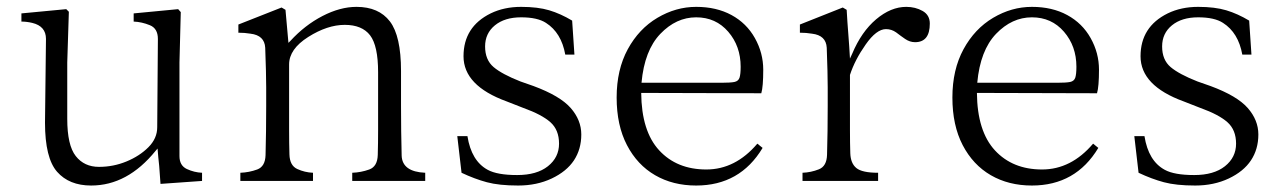

<svg xmlns="http://www.w3.org/2000/svg" viewBox="-20 -540 3826 573"><path d="M43.9 -475.6V-500L177.7 -512.7L185.5 -504.9L180.7 -353.5V-185.5Q180.7 -106.4 206.1 -74.2Q231.4 -42 275.4 -42Q318.4 -42 357.4 -58.1Q396.5 -74.2 422.9 -100.6Q449.2 -127 449.2 -160.2L451.2 -423.8Q451.2 -455.1 427.2 -464.8Q403.3 -474.6 378.9 -475.6V-500L511.7 -512.7L519.5 -503.9L515.6 -353.5V-74.2Q515.6 -45.9 537.6 -35.6Q559.6 -25.4 583 -24.4V0L459 8.8Q457 -17.6 455.1 -44.9Q452.1 -71.3 450.2 -96.7L444.3 -89.8Q360.4 13.7 252 13.7Q186.5 13.7 150.4 -27.3Q114.3 -68.4 114.3 -173.8L117.2 -423.8Q117.2 -461.9 76.2 -471.7Q59.6 -475.6 43.9 -475.6Z M691.4 -442.4V-466.8L820.3 -517.6L832 -510.7L840.8 -412.1L846.7 -418Q889.6 -464.8 942.4 -492.2Q995.1 -519.5 1043.9 -519.5Q1110.4 -519.5 1143.6 -476.1Q1176.8 -432.6 1176.8 -328.1V-223.6Q1176.8 -148.4 1178.7 -75.2Q1180.7 -27.3 1249 -24.4V0H1031.2V-24.4Q1057.6 -25.4 1082 -34.2Q1106.4 -43 1107.4 -77.6Q1108.4 -112.3 1108.4 -152.3V-324.2Q1108.4 -403.3 1084.5 -434.6Q1060.5 -465.8 1008.8 -465.8Q957 -465.8 899.9 -429.7Q842.8 -393.6 842.8 -347.7V-152.3Q842.8 -112.3 843.8 -79.1Q844.7 -45.9 867.2 -35.6Q889.6 -25.4 914.1 -24.4V0H697.3V-24.4Q723.6 -25.4 747.6 -34.2Q771.5 -43 772.5 -77.1Q774.4 -146.5 774.4 -223.6V-279.3Q774.4 -319.3 771.5 -397.5Q769.5 -434.6 727.5 -439.5Q710 -442.4 691.4 -442.4Z M1344.7 -133.8H1375Q1386.7 -59.6 1435.5 -33.2Q1463.9 -17.6 1523.4 -17.6Q1582 -17.6 1615.2 -43.9Q1648.4 -70.3 1648.4 -111.3Q1648.4 -152.3 1622.6 -175.3Q1596.7 -198.2 1542 -217.8L1492.2 -237.3Q1363.3 -284.2 1363.3 -372.1Q1363.3 -460 1444.3 -500Q1484.4 -519.5 1535.2 -519.5Q1585 -519.5 1619.1 -509.3Q1653.3 -499 1687.5 -478.5L1694.3 -377H1667Q1655.3 -442.4 1609.4 -471.7Q1584 -488.3 1535.2 -488.3Q1486.3 -488.3 1457 -464.4Q1427.7 -440.4 1427.7 -401.4Q1427.7 -361.3 1453.1 -339.8Q1478.5 -318.4 1533.2 -296.9L1572.3 -283.2Q1651.4 -253.9 1683.1 -217.8Q1714.8 -181.6 1714.8 -138.7Q1714.8 -94.7 1692.9 -61.5Q1670.9 -28.3 1626.5 -7.3Q1582 13.7 1526.4 13.7Q1469.7 13.7 1433.1 3.9Q1396.5 -5.9 1357.4 -24.4Z M1820.3 -249Q1820.3 -332 1853.5 -393.1Q1886.7 -454.1 1941.9 -486.8Q1997.1 -519.5 2057.6 -519.5Q2118.2 -519.5 2163.1 -495.1Q2208 -470.7 2232.9 -426.3Q2257.8 -381.8 2257.8 -332Q2257.8 -281.2 2252 -261.7L1893.6 -262.7Q1894.5 -148.4 1947.3 -91.3Q2000 -34.2 2087.9 -34.2Q2174.8 -34.2 2240.2 -111.3L2255.9 -98.6Q2188.5 13.7 2057.6 13.7Q1988.3 13.7 1935.1 -17.1Q1881.8 -47.9 1851.1 -106.9Q1820.3 -166 1820.3 -249ZM1894.5 -293H2132.8Q2160.2 -293 2171.9 -295.4Q2183.6 -297.9 2187 -308.1Q2190.4 -318.4 2190.4 -340.8Q2190.4 -402.3 2153.3 -445.3Q2116.2 -488.3 2057.6 -488.3Q1998 -488.3 1950.7 -439Q1903.3 -389.6 1894.5 -293Z M2367.2 -442.4V-466.8L2495.1 -517.6L2506.8 -510.7Q2508.8 -473.6 2511.7 -438.5Q2514.6 -402.3 2516.6 -365.2L2523.4 -379.9Q2550.8 -445.3 2594.7 -482.4Q2638.7 -519.5 2684.6 -519.5Q2711.9 -519.5 2733.4 -507.3Q2754.9 -495.1 2754.9 -469.7Q2754.9 -414.1 2710.9 -414.1Q2695.3 -414.1 2681.2 -423.8Q2667 -433.6 2654.3 -443.4Q2640.6 -453.1 2624 -453.1Q2595.7 -453.1 2563.5 -407.2Q2531.2 -361.3 2516.6 -316.4V-152.3Q2516.6 -112.3 2517.6 -82.5Q2518.6 -52.7 2535.6 -38.6Q2552.7 -24.4 2600.6 -24.4V0H2375V-24.4Q2400.4 -25.4 2423.8 -34.7Q2447.3 -43.9 2448.2 -78.1Q2450.2 -146.5 2450.2 -223.6V-279.3Q2450.2 -319.3 2447.3 -397.5Q2445.3 -434.6 2403.3 -439.5Q2385.7 -442.4 2367.2 -442.4Z M2822.3 -249Q2822.3 -332 2855.5 -393.1Q2888.7 -454.1 2943.8 -486.8Q2999 -519.5 3059.6 -519.5Q3120.1 -519.5 3165 -495.1Q3210 -470.7 3234.9 -426.3Q3259.8 -381.8 3259.8 -332Q3259.8 -281.2 3253.9 -261.7L2895.5 -262.7Q2896.5 -148.4 2949.2 -91.3Q3002 -34.2 3089.8 -34.2Q3176.8 -34.2 3242.2 -111.3L3257.8 -98.6Q3190.4 13.7 3059.6 13.7Q2990.2 13.7 2937 -17.1Q2883.8 -47.9 2853 -106.9Q2822.3 -166 2822.3 -249ZM2896.5 -293H3134.8Q3162.1 -293 3173.8 -295.4Q3185.5 -297.9 3189 -308.1Q3192.4 -318.4 3192.4 -340.8Q3192.4 -402.3 3155.3 -445.3Q3118.2 -488.3 3059.6 -488.3Q3000 -488.3 2952.6 -439Q2905.3 -389.6 2896.5 -293Z M3365.2 -133.8H3395.5Q3407.2 -59.6 3456.1 -33.2Q3484.4 -17.6 3543.9 -17.6Q3602.5 -17.6 3635.7 -43.9Q3668.9 -70.3 3668.9 -111.3Q3668.9 -152.3 3643.1 -175.3Q3617.2 -198.2 3562.5 -217.8L3512.7 -237.3Q3383.8 -284.2 3383.8 -372.1Q3383.8 -460 3464.8 -500Q3504.9 -519.5 3555.7 -519.5Q3605.5 -519.5 3639.6 -509.3Q3673.8 -499 3708 -478.5L3714.8 -377H3687.5Q3675.8 -442.4 3629.9 -471.7Q3604.5 -488.3 3555.7 -488.3Q3506.8 -488.3 3477.5 -464.4Q3448.2 -440.4 3448.2 -401.4Q3448.2 -361.3 3473.6 -339.8Q3499 -318.4 3553.7 -296.9L3592.8 -283.2Q3671.9 -253.9 3703.6 -217.8Q3735.4 -181.6 3735.4 -138.7Q3735.4 -94.7 3713.4 -61.5Q3691.4 -28.3 3647 -7.3Q3602.5 13.7 3546.9 13.7Q3490.2 13.7 3453.6 3.9Q3417 -5.9 3377.9 -24.4Z"/></svg>

Font: GenEi Koburi Mincho v6
Style: Regular
Weight: 400
Designer: o_tamon (Modified)
Foundry: o_tamon / Adobe Systems Incorporated
Version: Version 6.1